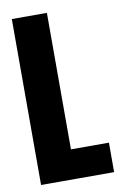

<svg xmlns="http://www.w3.org/2000/svg" viewBox="-78 -706 475 752"><g transform="rotate(-10 159.5 -330.0)"><path d="M23.5 -660H163V0H23.5ZM50.3 -117.2H314V0H50.3Z"/></g></svg>

Font: Bricolage Grotesque 96pt Condensed ExBd
Style: Regular
Weight: 800
Width: 3
Designer: Mathieu Triay
Foundry: Atelier Triay
Version: Version 1.001;Glyphs 3.2 (3207)